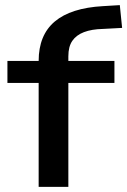

<svg xmlns="http://www.w3.org/2000/svg" viewBox="-20 -730 497 750"><path d="M131 0V-406H9V-492H156L131 -466V-492Q131 -593 194 -646Q257 -699 382 -706L448 -710L457 -621L382 -617Q338 -616 308 -604.5Q278 -593 262.5 -570.5Q247 -548 247 -510V-471L221 -492H427V-406H247V0Z"/></svg>

Font: Nunito Sans 10pt Expanded SemiBold
Style: Regular
Weight: 600
Width: 7
Designer: Vernon Adams
Foundry: Vernon Adams
Version: Version 3.101;gftools[0.9.27]